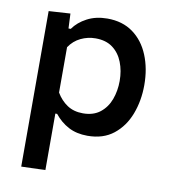

<svg xmlns="http://www.w3.org/2000/svg" viewBox="-80 -579 746 842"><g transform="rotate(10 293.0 -157.5)"><path d="M71 195.5V-497L167 -503L170 -437H180Q202 -468.5 241 -489Q280 -509.5 331 -509.5Q398.5 -509.5 445.2 -475.5Q492 -441.5 516.2 -382.5Q540.5 -323.5 540.5 -250Q540.5 -180.5 517.8 -120.8Q495 -61 449 -24.5Q403 12 333 12Q284.5 12 248.5 -7Q212.5 -26 186 -59.5H178V192ZM296.5 -81.5Q343 -81.5 373 -105.2Q403 -129 417 -167.2Q431 -205.5 431 -249Q431 -294.5 416.2 -332.2Q401.5 -370 371.5 -392.5Q341.5 -415 295 -415Q260.5 -415 229.2 -400Q198 -385 178 -355V-153Q197.5 -120 226.5 -100.8Q255.5 -81.5 296.5 -81.5Z"/></g></svg>

Font: Commissioner Medium
Style: Regular
Weight: 500
Designer: Kostas Bartsokas
Foundry: Kostas Bartsokas
Version: Version 1.000; ttfautohint (v1.8.3)